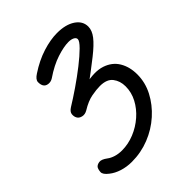

<svg xmlns="http://www.w3.org/2000/svg" viewBox="-192 -788 906 906"><g transform="rotate(-45 260.5 -335.0)"><path d="M161 5Q127 5 97 -4.5Q67 -14 46 -31Q21 -50 22 -66Q23 -82 29 -92Q36 -101 51.5 -103.5Q67 -106 91 -88Q104 -78 123.5 -72Q143 -66 166 -66Q208 -66 248.5 -82.5Q289 -99 321.5 -127.5Q354 -156 373 -192Q392 -228 392 -268Q392 -304 372.5 -329.5Q353 -355 307 -355Q284 -355 251.5 -349Q219 -343 180 -319Q163 -309 146.5 -313Q130 -317 124 -329Q118 -340 119.5 -354.5Q121 -369 140 -381Q176 -403 219 -432.5Q262 -462 301 -492.5Q340 -523 365 -548Q390 -573 390 -585Q390 -595 378.5 -601Q367 -607 349 -607Q318 -607 271.5 -592Q225 -577 172 -541Q158 -532 142 -534Q126 -536 119 -548Q113 -559 113.5 -575Q114 -591 139 -607Q192 -642 244.5 -658.5Q297 -675 341 -675Q398 -675 432.5 -652Q467 -629 467 -592Q467 -566 446 -539Q425 -512 380 -476.5Q335 -441 262 -387L266 -406Q337 -423 382 -408Q427 -393 449 -356Q471 -319 471 -269Q471 -215 445.5 -166Q420 -117 376.5 -78Q333 -39 277.5 -17Q222 5 161 5Z"/></g></svg>

Font: Edu VIC WA NT Beginner Medium
Style: Regular
Weight: 500
Designer: Tina and Corey Anderson
Foundry: Google for Education
Version: Version 1.003